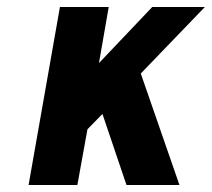

<svg xmlns="http://www.w3.org/2000/svg" viewBox="-20 -531 608 551"><path d="M62 0 152 -511H292L264 -350L417 -511H568L384 -320L495 0H343L274 -204L231 -160L202 0Z"/></svg>

Font: Overpass Black
Style: Italic
Weight: 900
Italic angle: -10°
Designer: Delve Withrington, Dave Bailey, Thomas Jockin
Foundry: Delve Fonts LLC
Version: Version 4.000